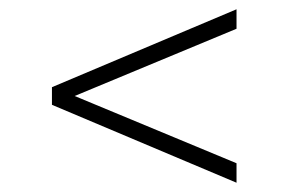

<svg xmlns="http://www.w3.org/2000/svg" viewBox="-20 -541 622 414"><path d="M490 -147 92 -315V-353L490 -521V-479L141 -334L490 -189Z"/></svg>

Font: Gantari ExtraLight
Style: Regular
Weight: 250
Designer: Anugrah Pasau
Foundry: Lafontype
Version: Version 1.000